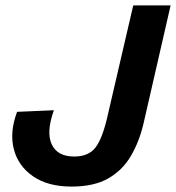

<svg xmlns="http://www.w3.org/2000/svg" viewBox="-20 -680 650 709"><path d="M244 9Q157 9 102 -29Q47 -67 31 -129.5Q15 -192 43 -267L179 -273Q150 -192 171 -147Q192 -102 254 -102Q308 -102 333.5 -136.5Q359 -171 377 -251L472 -660H610L510 -224Q494 -156 463 -103.5Q432 -51 379.5 -21Q327 9 244 9Z"/></svg>

Font: Work Sans SemiBold
Style: Italic
Weight: 600
Italic angle: -13°
Designer: Wei Huang
Foundry: Wei Huang
Version: Version 2.012; ttfautohint (v1.8.3)